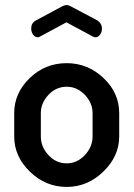

<svg xmlns="http://www.w3.org/2000/svg" viewBox="-20 -729 527 757"><path d="M36 -191V-283Q36 -362 97 -421Q158 -480 243 -480Q326 -480 388 -421.5Q450 -363 450 -283V-191Q450 -113 387.5 -52.5Q325 8 243 8Q160 8 98 -52Q36 -112 36 -191ZM103 -617Q103 -638 121 -648L225 -704Q235 -709 242 -709Q251 -709 259 -704L363 -649Q382 -637 382 -616Q382 -603 374.5 -592.5Q367 -582 356 -582Q354 -582 350 -583Q348 -585 346 -585L242 -641L138 -585Q134 -582 129 -582Q118 -582 110.5 -592.5Q103 -603 103 -617ZM141 -191Q141 -150 171 -117.5Q201 -85 243 -85Q284 -85 314.5 -117.5Q345 -150 345 -191V-283Q345 -323 314.5 -355Q284 -387 243 -387Q201 -387 171 -355Q141 -323 141 -283Z"/></svg>

Font: TerminalDosisSemiBold
Style: Bold
Weight: 600
Designer: EdgarTolentino, PabloImpallari, IginoMarini
Foundry: EdgarTolentino, PabloImpallari, IginoMarini
Version: Version 1.006